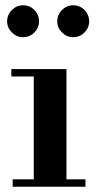

<svg xmlns="http://www.w3.org/2000/svg" viewBox="-20 -708 365 728"><path d="M108 -15V-430H232V-15ZM28 0V-28H304V0ZM23 -418V-446H232V-418ZM257 -567Q233 -567 215 -585Q197 -603 197 -627Q197 -652 215 -670Q233 -688 257 -688Q283 -688 300.5 -670Q318 -652 318 -627Q318 -603 300.5 -585Q283 -567 257 -567ZM67 -567Q43 -567 25 -585Q7 -603 7 -627Q7 -652 25 -670Q43 -688 67 -688Q93 -688 110.5 -670Q128 -652 128 -627Q128 -603 110.5 -585Q93 -567 67 -567Z"/></svg>

Font: Libre Bodoni Medium
Style: Regular
Weight: 500
Designer: Pablo Impallari, Rodrigo Fuenzalida
Foundry: Impallari Type
Version: Version 2.005;gftools[0.9.23]